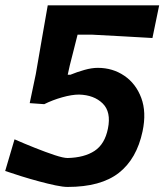

<svg xmlns="http://www.w3.org/2000/svg" viewBox="-23 -708 634 740"><path d="M237.5 12.5Q220 12.5 191.2 6.5Q162.5 0.5 128 -8.8Q93.5 -18 59 -28.8Q24.5 -39.5 -3 -49L33 -171Q70.5 -154.5 112 -138Q153.5 -121.5 187.5 -110.2Q221.5 -99 237.5 -99Q302 -100.5 341.5 -126.5Q381 -152.5 393 -212.5Q406 -276.5 372.8 -309.2Q339.5 -342 281.5 -343.5Q254 -343.5 216.8 -333Q179.5 -322.5 147.5 -306.5L91.5 -310.5L115 -422.5Q127 -494 138.8 -560.5Q150.5 -627 161 -687.5H590.5L564.5 -561.5Q506.5 -565 446.8 -568.2Q387 -571.5 329.5 -574.5H276Q268.5 -544.5 261 -515Q253.5 -485.5 246 -456L238 -420H248.5Q274 -430.5 302.2 -438.5Q330.5 -446.5 354 -446.5Q411.5 -446.5 456.2 -416Q501 -385.5 521.5 -330.5Q542 -275.5 526.5 -202Q504 -95.5 434.8 -41.5Q365.5 12.5 237.5 12.5Z"/></svg>

Font: Commissioner Loud SemiBold
Style: Italic
Weight: 600
Italic angle: -12°
Designer: Kostas Bartsokas
Foundry: Kostas Bartsokas
Version: Version 1.000; ttfautohint (v1.8.3)